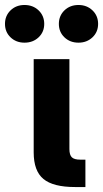

<svg xmlns="http://www.w3.org/2000/svg" viewBox="-85 -754 415 774"><path d="M217.8 0Q129.4 0 90.1 -32.5Q50.8 -64.9 50.8 -139.6V-515.6H194.8V-153.3Q194.8 -129.4 204.6 -119.9Q214.4 -110.4 238.3 -110.4H259.3V0ZM13.7 -582Q-20 -582 -42.5 -603.5Q-64.9 -625 -64.9 -657.7Q-64.9 -690.4 -42.5 -712.2Q-20 -733.9 13.7 -733.9Q47.9 -733.9 70.6 -712.2Q93.3 -690.4 93.3 -657.7Q93.3 -625 70.6 -603.5Q47.9 -582 13.7 -582ZM231.4 -582Q197.3 -582 174.8 -603.5Q152.3 -625 152.3 -657.7Q152.3 -690.4 174.8 -712.2Q197.3 -733.9 231.4 -733.9Q265.1 -733.9 287.8 -712.2Q310.5 -690.4 310.5 -657.7Q310.5 -625 287.8 -603.5Q265.1 -582 231.4 -582Z"/></svg>

Font: Inter Display
Style: Bold
Weight: 700
Designer: Rasmus Andersson
Foundry: rsms
Version: Version 4.001;git-9221beed3